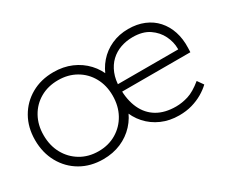

<svg xmlns="http://www.w3.org/2000/svg" viewBox="-94 -778 1210 1034"><g transform="rotate(-30 511.0 -260.5)"><path d="M32 -263Q32 -341 66.5 -401.5Q101 -462 161.5 -496.5Q222 -531 300 -531Q361 -531 411 -509.5Q461 -488 497 -449.5Q533 -411 551 -359H529Q546 -411 579.5 -449.5Q613 -488 660.5 -509.5Q708 -531 765 -531Q819 -531 862.5 -513Q906 -495 936 -461.5Q966 -428 981 -382.5Q996 -337 994 -282L993 -255H556L558 -301H972L944 -274V-307Q944 -347 924.5 -387Q905 -427 865.5 -454Q826 -481 764 -481Q724 -481 688.5 -468.5Q653 -456 626 -430.5Q599 -405 583.5 -366.5Q568 -328 568 -277Q568 -202 592.5 -149Q617 -96 664.5 -68Q712 -40 781 -40Q818 -40 857 -52Q896 -64 945 -104L971 -67Q949 -46 919 -28.5Q889 -11 852.5 -0.5Q816 10 772 10Q713 10 664 -11.5Q615 -33 580 -72Q545 -111 528 -164L551 -163Q533 -111 497 -72Q461 -33 411 -11.5Q361 10 300 10Q222 10 161.5 -25Q101 -60 66.5 -122Q32 -184 32 -263ZM514 -263Q514 -326 486.5 -375.5Q459 -425 410.5 -453Q362 -481 300 -481Q237 -481 188.5 -453Q140 -425 112.5 -375.5Q85 -326 85 -263Q85 -198 112.5 -148Q140 -98 188.5 -69Q237 -40 300 -40Q362 -40 410.5 -69Q459 -98 486.5 -148Q514 -198 514 -263Z"/></g></svg>

Font: Mach ExtraLight
Style: Regular
Weight: 250
Version: Version 1.002